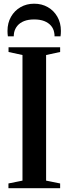

<svg xmlns="http://www.w3.org/2000/svg" viewBox="-20 -992 362 1012"><path d="M98.5 -40V-702L25 -718V-743H297V-718L223 -702V-40L297 -25V0H24.5V-25ZM160 -972.5Q200.5 -972.5 232.2 -954.2Q264 -936 282.5 -903.5Q301 -871 301 -829Q301 -820.5 300.5 -814.2Q300 -808 299 -800.5H267.5Q267.5 -805 267.2 -810.2Q267 -815.5 265.5 -821Q262 -841 248.8 -856.5Q235.5 -872 213.5 -880.8Q191.5 -889.5 160 -889.5Q129 -889.5 107 -880.8Q85 -872 72 -856.5Q59 -841 54.5 -821Q53.5 -815.5 53 -810.2Q52.5 -805 52.5 -800.5H21.5Q20.5 -808 20 -814.2Q19.5 -820.5 19.5 -829Q19.5 -871 38 -903.5Q56.5 -936 88.2 -954.2Q120 -972.5 160 -972.5Z"/></svg>

Font: Merriweather 120pt SemiBold
Style: Regular
Weight: 600
Version: Version 2.100